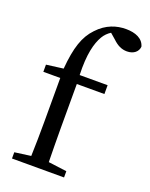

<svg xmlns="http://www.w3.org/2000/svg" viewBox="-152 -901 768 981"><g transform="rotate(20 232.0 -410.5)"><path d="M37 -510V-471H129V-230C129 -168 128 -108 126 -46L38 -34V0H321V-34L221 -47C220 -108 219 -169 219 -230V-471H369V-519H217C213 -631 230 -695 254 -736C264 -753 278 -767 294 -777L324 -751C349 -727 373 -715 402 -715C439 -715 462 -736 464 -763C453 -804 411 -821 360 -821C310 -821 255 -805 208 -754C161 -705 139 -639 129 -522Z"/></g></svg>

Font: Noto Serif SC Medium
Style: Regular
Weight: 500
Designer: Ryoko NISHIZUKA 西塚涼子 (kana & ideographs); Frank Grießhammer (Latin, Greek & Cyrillic); Wenlong ZHANG 张文龙 (bopomofo); San
Foundry: Adobe Systems Incorporated
Version: Version 1.001;PS 1.001;hotconv 16.6.54;makeotf.lib2.5.65590